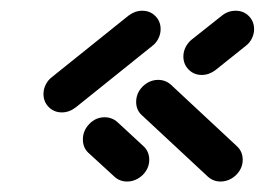

<svg xmlns="http://www.w3.org/2000/svg" viewBox="-20 -441 506 363"><path d="M262.2 -138.5Q262.2 -127.8 256.3 -118.3Q250.4 -108.9 240.7 -103.3Q231.1 -97.8 220.4 -97.8Q206.3 -97.8 196.3 -107L147 -152.2Q136.7 -161.9 136.7 -177.4Q136.7 -194.1 148.9 -206.7Q161.1 -219.3 177.8 -219.3Q191.9 -219.3 202.2 -210L251.5 -164.4Q262.2 -154.4 262.2 -138.5ZM248.9 -420.7Q263.7 -420.7 273.7 -410.7Q283.7 -400.7 283.7 -385.9Q283.7 -376.7 279.4 -368.1Q275.2 -359.6 267.8 -354.1L123 -237.8Q110.7 -228.5 97 -228.5Q82.2 -228.5 72.2 -238.5Q62.2 -248.5 62.2 -263.3Q62.2 -272.6 66.5 -281.1Q70.7 -289.6 78.1 -295.2L223 -411.5Q235.2 -420.7 248.9 -420.7ZM361.5 -299.3Q346.7 -299.3 336.7 -309.4Q326.7 -319.6 326.7 -334.1Q326.7 -343.3 330.9 -351.9Q335.2 -360.4 342.6 -366.3L399.6 -411.5Q411.1 -420.7 425.6 -420.7Q440.4 -420.7 450.4 -410.7Q460.4 -400.7 460.4 -385.9Q460.4 -376.7 456.1 -368.1Q451.9 -359.6 444.4 -354.1L387.4 -308.5Q375.2 -299.3 361.5 -299.3ZM237.4 -248.5Q237.4 -259.6 243.1 -269.1Q248.9 -278.5 258.5 -284.3Q268.1 -290 278.9 -290Q293 -290 303.3 -280.7L428.1 -164.4Q438.9 -154.4 438.9 -138.5Q438.9 -127.8 433 -118.3Q427 -108.9 417.4 -103.3Q407.8 -97.8 397 -97.8Q383.3 -97.8 373 -107L248.1 -223.3Q237.4 -233 237.4 -248.5Z"/></svg>

Font: 26F Galaxy Sans
Style: Bold Italic
Weight: 700
Italic angle: -5°
Designer: C₂₉H₂₅N₃O₅
Version: Version 1.200